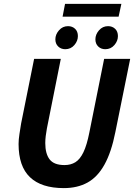

<svg xmlns="http://www.w3.org/2000/svg" viewBox="-20 -954 689 986"><path d="M307.6 12Q192.5 12 134 -43.9Q75.4 -99.7 75.4 -214.6Q75.4 -237.1 79.9 -266Q84.4 -294.9 88.4 -319.7L155.2 -651.8H292.3L220.9 -294.7Q217.3 -274.8 214.9 -256.1Q212.5 -237.3 212.5 -219.3Q212.5 -164.5 234.9 -135.4Q257.3 -106.3 311.6 -106.3Q343.2 -106.3 367 -120.9Q390.9 -135.6 408.5 -172.2Q426.2 -208.9 439 -274.3L514.8 -651.8H648.6L572.5 -276.1Q551.9 -172.1 516.4 -108.5Q481 -44.8 429.3 -16.4Q377.5 12 307.6 12ZM315.1 -701.3Q293.2 -701.3 278.8 -715.3Q264.3 -729.3 264.3 -752Q264.3 -777.2 283 -798.5Q301.6 -819.7 329.3 -819.7Q351.2 -819.7 365.6 -806.1Q380 -792.5 380 -768.6Q380 -743.7 361.8 -722.5Q343.5 -701.3 315.1 -701.3ZM520.6 -701.3Q498.7 -701.3 484.3 -715.3Q469.9 -729.3 469.9 -752Q469.9 -777.2 488.5 -798.5Q507.2 -819.7 534.8 -819.7Q556.7 -819.7 571.1 -806.1Q585.6 -792.5 585.6 -768.6Q585.6 -743.7 567.3 -722.5Q549.1 -701.3 520.6 -701.3ZM301.4 -868.5 314 -934H603.3L589.1 -868.5Z"/></svg>

Font: Source Sans Variable
Style: Italic
Weight: 200
Italic angle: -11°
Designer: Paul D. Hunt
Foundry: Adobe Systems Incorporated
Version: Version 3.006;hotconv 1.0.111;makeotfexe 2.5.65597